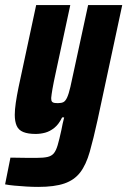

<svg xmlns="http://www.w3.org/2000/svg" viewBox="-51 -530 500 754"><path d="M99 204Q76 204 52 202.5Q28 201 6 199Q-16 197 -31 194L-10 89Q7 89 24 89.5Q41 90 58.5 90Q76 90 92 90Q119 90 135 86.5Q151 83 160 72.5Q169 62 175.5 40Q182 18 190 -19Q192 -31 195 -44Q198 -57 201 -69H193Q180 -42 162.5 -28Q145 -14 126.5 -9Q108 -4 89 -4Q59 -4 40.5 -11.5Q22 -19 14.5 -36Q7 -53 7 -79Q7 -99 11 -126.5Q15 -154 22 -188L91 -510H225L168 -245Q159 -204 155 -180.5Q151 -157 150 -145Q150 -135 153 -131Q156 -127 162 -126Q168 -125 177 -125Q190 -125 198 -129Q206 -133 212.5 -147Q219 -161 225.5 -189Q232 -217 242 -265L295 -510H429L332 -58Q316 15 301.5 66Q287 117 264 147Q241 177 202 190.5Q163 204 99 204Z"/></svg>

Font: Saira Condensed ExtraBold
Style: Italic
Weight: 800
Width: 3
Italic angle: -12°
Designer: Hector Gatti with collaboration of the Omnibus-Type team
Foundry: Omnibus-Type
Version: Version 1.101